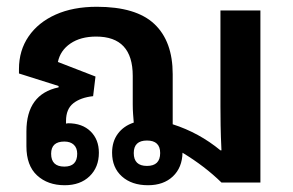

<svg xmlns="http://www.w3.org/2000/svg" viewBox="-20 -539 864 567"><path d="M171 8Q121 8 89.5 -21Q58 -50 58 -107V-151Q58 -261 153 -281V-285L36 -322V-335Q36 -390 64.5 -431.5Q93 -473 144.5 -496Q196 -519 266 -519Q382 -519 436 -468Q490 -417 490 -320V-172Q568 -147 631 -95H634Q632 -137 631.5 -168.5Q631 -200 631 -225V-508H749V0H634Q585 -48 519 -88Q518 -44 490.5 -18Q463 8 417 8Q369 8 340 -18Q311 -44 311 -88Q311 -121 328 -144Q345 -167 375 -177Q374 -189 373 -202.5Q372 -216 372 -231V-315Q372 -431 264 -431Q218 -431 188 -410.5Q158 -390 151 -356L262 -313L255 -255Q218 -251 196.5 -234Q175 -217 175 -182V-174L181 -175Q223 -175 247.5 -151Q272 -127 272 -88Q272 -45 244.5 -18.5Q217 8 171 8ZM414 -49Q453 -49 453 -87Q453 -124 414 -124Q375 -124 375 -87Q375 -49 414 -49ZM170 -47Q208 -47 208 -85Q208 -102 198 -111.5Q188 -121 170 -121Q131 -121 131 -85Q131 -47 170 -47Z"/></svg>

Font: Noto Sans Thai Looped UI Medium
Style: Regular
Weight: 500
Designer: Cadson Demak Team
Foundry: Cadson Demak Co., Ltd.
Version: Version 1.000; ttfautohint (v1.8.4.7-5d5b)